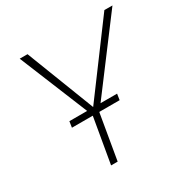

<svg xmlns="http://www.w3.org/2000/svg" viewBox="-162 -850 962 989"><g transform="rotate(-30 318.5 -355.5)"><path d="M132.8 -711.4 289.6 -306.6 589.4 -710.4 637.2 -710 303.7 -266.6 258.3 0H219.2L266.1 -272L86.4 -711.4ZM430.7 -304.7 425.3 -269H141.6L147 -304.7Z"/></g></svg>

Font: Roboto ExtraLight
Style: Italic
Weight: 250
Designer: Christian Robertson
Foundry: Google
Version: Version 3.009; 2024